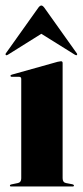

<svg xmlns="http://www.w3.org/2000/svg" viewBox="-20 -676 300 696"><path d="M207 -447.5V-30Q207 -15 219 -12.5L242.5 -8Q248 -6.5 248 -3.5Q248 0 243.5 0H20Q16 0 16 -3.5Q16 -6.5 21 -7.5L45 -12.5Q57 -15 57 -29.5V-390Q57 -397.5 49.5 -397.5H23.5Q18 -397.5 18 -401.5Q18 -404 23 -405.5L189 -452Q198 -454 201 -454Q207 -454 207 -447.5ZM8.4 -477.5Q3.1 -474.5 1.3 -476.5Q-1.3 -479.5 1.8 -483.5L119.2 -648.5Q125 -656 129.8 -656Q134.6 -656 140.4 -648.5L257.8 -483.5Q261.4 -479 258.3 -476.5Q257 -474.5 251.7 -477.5L129.8 -553.5Z"/></svg>

Font: Fraunces 144pt
Style: Bold
Weight: 700
Version: Version 1.000;[b76b70a41]